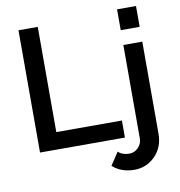

<svg xmlns="http://www.w3.org/2000/svg" viewBox="-97 -818 1027 1098"><g transform="rotate(-10 416.5 -269.5)"><path d="M595 191Q520 191 469 146L518 72Q542 95 582 95Q612 95 634 73Q656 51 656 19V-523H766V11Q766 90 716 140.5Q666 191 595 191ZM766 -609H656V-730H766ZM573 0H80V-710H192V-99H573Z"/></g></svg>

Font: Raleway
Style: Regular
Weight: 600
Designer: Matt McInerney, Pablo Impallari, Rodrigo Fuenzalida
Foundry: Matt McInerney, Pablo Impallari, Rodrigo Fuenzalida
Version: Version 1.000;PS 001.001;hotconv 1.0.56; ttfautohint (v1.5)